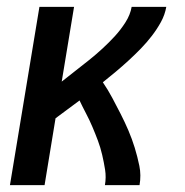

<svg xmlns="http://www.w3.org/2000/svg" viewBox="-20 -540 540 560"><path d="M9 0 95 -520H196L160 -302Q180 -318 200 -333.5Q220 -349 240 -365Q260 -381 279 -398.5Q298 -416 315 -434.5Q332 -453 346 -475Q360 -497 364 -520H465Q461 -497 449.5 -476Q438 -455 423 -435.5Q408 -416 391 -398.5Q374 -381 355.5 -364Q337 -347 318.5 -331.5Q300 -316 280 -300Q295 -278 307.5 -254.5Q320 -231 332 -207.5Q344 -184 354.5 -159.5Q365 -135 373 -109Q381 -83 386.5 -56Q392 -29 387 0H286Q290 -23 286.5 -45Q283 -67 278 -88.5Q273 -110 265.5 -130Q258 -150 249.5 -170Q241 -190 231 -209Q221 -228 212 -247Q194 -234 177 -221Q160 -208 142 -195L110 0Z"/></svg>

Font: Iosevka Curly Slab Semibold
Style: Italic
Weight: 600
Italic angle: -9°
Monospace: yes
Designer: Belleve Invis
Foundry: Belleve Invis
Version: Version 22.1.2; ttfautohint (v1.8.4)